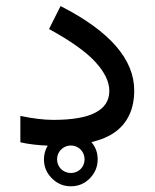

<svg xmlns="http://www.w3.org/2000/svg" viewBox="-20 -490 519 644"><path d="M159.2 -87.9C127.9 -87.9 90.8 -92.3 48.3 -101.1V-12.7C76.2 -6.3 106.9 -2.9 140.1 -1.5C131.8 12.2 127.4 27.3 127.4 44.4C127.4 69.3 136.2 90.3 154.3 108.4C171.9 126 192.9 134.8 217.8 134.8C242.7 134.8 263.7 126 281.2 108.4C298.8 90.3 307.6 69.3 307.6 44.4C307.6 22.5 300.8 2.9 286.6 -13.2C319.3 -21 346.2 -32.7 367.2 -47.9C409.2 -79.1 430.2 -125.5 430.2 -186.5C430.2 -289.6 350.6 -384.3 183.1 -469.7L144.5 -392.6C216.8 -353 268.6 -316.4 299.8 -282.2C331.1 -248 346.7 -215.8 346.7 -185.1C346.7 -120.1 284.2 -87.9 159.2 -87.9ZM171.4 44.4C171.4 18.6 191.9 -2 217.8 -2C243.7 -2 263.7 18.6 263.7 44.4C263.7 70.3 243.7 90.3 217.8 90.3C191.9 90.3 171.4 70.3 171.4 44.4Z"/></svg>

Font: Vazirmatn
Style: Regular
Weight: 400
Designer: Saber Rastikerdar
Foundry: Saber Rastikerdar
Version: Version 33.003